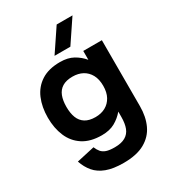

<svg xmlns="http://www.w3.org/2000/svg" viewBox="-224 -845 1075 1195"><g transform="rotate(-30 313.5 -247.5)"><path d="M276.3 -512.7Q332.3 -512.7 370.8 -491.2Q409.3 -469.7 437 -436.3V-500H570.7V-26.3Q570.7 49.7 544 107.2Q517.3 164.7 459.5 197.2Q401.7 229.7 308 229.7Q232.3 229.7 184.2 211.3Q136 193 107.7 159.5Q79.3 126 63.7 79.7L192.3 51Q201.3 73.3 213.8 88Q226.3 102.7 248 110.2Q269.7 117.7 308 117.7Q355 117.7 383.7 101.3Q412.3 85 424.7 53.2Q437 21.3 437 -26.3V-64Q409.3 -30.7 370.8 -9Q332.3 12.7 276.3 12.7Q194.3 12.7 141.5 -21.7Q88.7 -56 63.5 -115.5Q38.3 -175 38.3 -250Q38.3 -326 63.5 -385.3Q88.7 -444.7 141.5 -478.7Q194.3 -512.7 276.3 -512.7ZM172 -250Q172 -205 184.5 -172.7Q197 -140.3 225 -122.7Q253 -105 298.3 -105Q339.3 -105 370.2 -122Q401 -139 418.7 -171.2Q436.3 -203.3 436.3 -250Q436.3 -297.7 418.7 -329.8Q401 -362 370.2 -378.7Q339.3 -395.3 298.3 -395.3Q253 -395.3 225 -378Q197 -360.7 184.5 -328.3Q172 -296 172 -250ZM376 -725.3H489.7L380.7 -563H267Z"/></g></svg>

Font: Nata Sans
Style: Regular
Weight: 400
Designer: Daniel Uzquiano Cruz
Version: Version 1.001